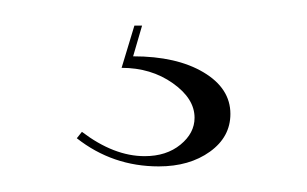

<svg xmlns="http://www.w3.org/2000/svg" viewBox="-20 -18 240 150"><path d="M44 85Q69 104 93 104Q110 104 121 95Q132 86 132 74Q132 59 115 47Q98 35 75 35L85 2H91L84 26Q118 26 139 38.5Q160 51 160 71Q160 89 144 100.5Q128 112 104 112Q68 112 40 90Z"/></svg>

Font: Moniqa Thin Display
Style: Regular
Weight: 100
Designer: Rajesh Rajput
Foundry: Rajesh Rajput
Version: Version 1.000